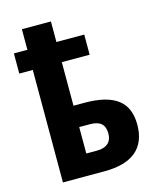

<svg xmlns="http://www.w3.org/2000/svg" viewBox="-114 -840 758 920"><g transform="rotate(-15 265.0 -380.0)"><path d="M83 0H290C429 0 499 -60 499 -176C499 -290 428 -342 281 -342H227V-558H365V-658H227V-760H83V-658H16V-558H83ZM281 -105H227V-236H280C332 -236 354 -214 354 -170C354 -127 327 -105 281 -105Z"/></g></svg>

Font: Noto Sans Mono Condensed ExtraBold
Style: Regular
Weight: 800
Width: 3
Designer: Monotype Design Team
Foundry: Monotype Imaging Inc.
Version: Version 2.014